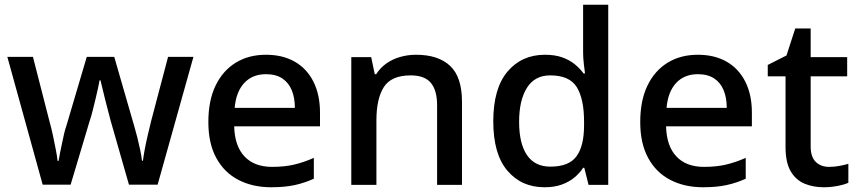

<svg xmlns="http://www.w3.org/2000/svg" viewBox="-20 -780 3624 810"><path d="M447 -270Q442 -290 435.5 -314Q429 -338 423 -362.5Q417 -387 412 -408Q407 -429 404 -441H400Q398 -429 393.5 -408Q389 -387 383 -362.5Q377 -338 371 -313.5Q365 -289 358 -269L278 -1H160L11 -540H119L189 -267Q197 -239 203.5 -208Q210 -177 215.5 -148.5Q221 -120 223 -101H227Q229 -114 233 -133.5Q237 -153 241.5 -174.5Q246 -196 250.5 -216Q255 -236 260 -249L346 -540H462L546 -249Q552 -229 559 -201.5Q566 -174 571.5 -147.5Q577 -121 579 -102H583Q585 -119 590 -146.5Q595 -174 602.5 -206Q610 -238 617 -267L689 -540H796L645 -1H524Z M1102 -549Q1173 -549 1224 -519.5Q1275 -490 1302.5 -435Q1330 -380 1330 -305V-247H968Q970 -164 1011.5 -120Q1053 -76 1128 -76Q1180 -76 1220.5 -85.5Q1261 -95 1304 -114V-26Q1264 -8 1222.5 1Q1181 10 1124 10Q1046 10 986 -21Q926 -52 892.5 -113.5Q859 -175 859 -265Q859 -356 889.5 -419Q920 -482 974.5 -515.5Q1029 -549 1102 -549ZM1102 -467Q1045 -467 1010.5 -430Q976 -393 970 -325H1224Q1224 -367 1211 -399Q1198 -431 1171 -449Q1144 -467 1102 -467Z M1735 -549Q1829 -549 1879 -502Q1929 -455 1929 -351V0H1824V-336Q1824 -399 1797.5 -430.5Q1771 -462 1713 -462Q1631 -462 1599.5 -413Q1568 -364 1568 -272V0H1462V-539H1546L1561 -467H1567Q1585 -495 1611 -513Q1637 -531 1669 -540Q1701 -549 1735 -549Z M2277 10Q2180 10 2120.5 -60Q2061 -130 2061 -268Q2061 -407 2121 -478Q2181 -549 2279 -549Q2320 -549 2350.5 -538.5Q2381 -528 2403.5 -510Q2426 -492 2442 -470H2448Q2446 -484 2443 -510.5Q2440 -537 2440 -558V-760H2546V0H2463L2445 -72H2440Q2425 -49 2402.5 -30.5Q2380 -12 2349 -1Q2318 10 2277 10ZM2302 -77Q2380 -77 2412 -120.5Q2444 -164 2444 -251V-267Q2444 -362 2413.5 -412Q2383 -462 2301 -462Q2236 -462 2203 -409.5Q2170 -357 2170 -266Q2170 -175 2203 -126Q2236 -77 2302 -77Z M2924 -549Q2995 -549 3046 -519.5Q3097 -490 3124.5 -435Q3152 -380 3152 -305V-247H2790Q2792 -164 2833.5 -120Q2875 -76 2950 -76Q3002 -76 3042.5 -85.5Q3083 -95 3126 -114V-26Q3086 -8 3044.5 1Q3003 10 2946 10Q2868 10 2808 -21Q2748 -52 2714.5 -113.5Q2681 -175 2681 -265Q2681 -356 2711.5 -419Q2742 -482 2796.5 -515.5Q2851 -549 2924 -549ZM2924 -467Q2867 -467 2832.5 -430Q2798 -393 2792 -325H3046Q3046 -367 3033 -399Q3020 -431 2993 -449Q2966 -467 2924 -467Z M3478 -76Q3499 -76 3521 -80Q3543 -84 3559 -89V-9Q3542 -1 3513 4.5Q3484 10 3455 10Q3411 10 3374.5 -5Q3338 -20 3316 -57Q3294 -94 3294 -160V-458H3219V-506L3298 -546L3335 -660H3400V-539H3554V-458H3400V-162Q3400 -118 3421.5 -97Q3443 -76 3478 -76Z"/></svg>

Font: Noto Sans Thai Medium
Style: Regular
Weight: 500
Designer: Monotype Design Team
Foundry: Monotype Imaging Inc.
Version: Version 2.001